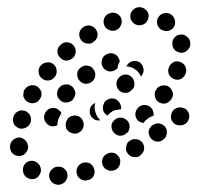

<svg xmlns="http://www.w3.org/2000/svg" viewBox="-20 -399 547 532"><path d="M160 105Q167 97 167 87Q167 82 165 77Q163 73 159 69Q155 66 151 64Q146 63 141 63H140Q130 63 123 71Q116 78 116 89Q117 99 124 106Q132 113 142 113H143Q153 112 160 105ZM239 89Q244 80 241 70Q240 65 237 61Q234 57 230 54Q225 52 220 51Q216 51 211 52H210Q200 55 195 64Q190 73 193 83Q194 88 197 92Q200 95 204 98Q209 100 213 101Q218 102 223 100H224Q234 98 239 89ZM74 97Q84 95 89 86Q95 78 93 68Q91 57 83 52L82 51Q74 45 63 47Q53 49 47 58Q42 67 44 77Q46 87 54 93H55Q63 99 74 97ZM312 57Q315 47 311 38Q309 34 305 30Q301 27 297 25Q292 24 287 24Q282 24 277 27Q268 31 264 41Q261 51 265 60Q268 65 271 68Q275 71 280 73Q284 75 289 74Q294 74 299 72Q309 67 312 57ZM375 25Q378 21 379 16Q380 12 379 7Q378 2 376 -2Q370 -11 360 -13Q350 -15 341 -10L340 -9Q336 -7 333 -3Q331 1 330 6Q329 11 329 16Q330 21 333 25Q339 34 349 36Q359 38 368 33V32Q372 29 375 25ZM17 28Q25 34 36 33Q46 32 52 24Q59 15 58 5L57 4Q56 -6 48 -12Q40 -19 30 -18Q20 -16 13 -8Q7 0 8 10V11Q9 21 17 28ZM439 -19Q441 -23 442 -28Q443 -33 442 -38Q441 -43 438 -47Q432 -55 421 -57Q411 -58 403 -52H402Q398 -49 396 -45Q393 -41 392 -36Q391 -31 393 -26Q394 -21 397 -17Q403 -9 413 -7Q423 -5 431 -11L432 -12Q436 -15 439 -19ZM317 -23H316Q306 -22 298 -29Q290 -36 289 -46Q288 -51 290 -56Q291 -60 295 -64Q298 -68 302 -70Q307 -73 311 -73H312Q322 -74 330 -67Q338 -61 339 -51Q340 -46 338 -41Q337 -36 334 -32Q333 -32 333 -31Q333 -31 332 -31Q330 -30 329 -29L328 -28Q326 -27 324 -25Q322 -24 320 -24Q318 -24 317 -23ZM205 -36Q208 -40 210 -44Q212 -49 212 -54Q212 -59 210 -63Q207 -73 197 -77Q187 -81 178 -77H177Q173 -75 169 -72Q166 -68 164 -63Q162 -59 162 -54Q162 -49 163 -44Q167 -35 177 -31Q186 -27 196 -30L197 -31Q201 -33 205 -36ZM16 -64Q16 -60 19 -55Q21 -51 25 -48Q29 -45 34 -43Q44 -41 53 -46Q62 -51 65 -61Q66 -66 66 -71Q65 -76 63 -80Q60 -85 56 -88Q53 -91 48 -92Q38 -95 29 -90Q20 -85 17 -75V-74Q15 -69 16 -64ZM110 -56Q102 -64 102 -74V-75Q103 -85 110 -93Q117 -100 128 -100Q133 -100 137 -98Q142 -96 145 -92Q147 -91 148 -89Q150 -87 150 -85Q146 -79 143 -72Q139 -63 139 -53Q139 -53 139 -52Q136 -51 133 -50Q131 -49 127 -49Q117 -49 110 -56ZM504 -72Q506 -82 500 -91Q497 -95 493 -98Q488 -100 484 -101Q479 -102 474 -101Q469 -100 465 -97H464Q456 -91 454 -80Q452 -70 458 -62Q461 -58 465 -55Q470 -52 475 -52Q479 -51 484 -52Q489 -53 493 -56H494Q502 -62 504 -72ZM356 -75Q355 -80 355 -85Q356 -90 358 -94Q360 -98 364 -102Q372 -109 383 -108Q393 -107 400 -99Q403 -96 404 -91Q406 -86 406 -81Q406 -80 405 -80Q405 -79 405 -78Q397 -76 390 -71L389 -70Q382 -65 377 -58Q373 -59 368 -61Q364 -63 361 -66Q358 -70 356 -75ZM242 -113Q241 -112 239 -111Q230 -105 229 -95Q227 -84 233 -76Q237 -70 244 -67Q251 -64 258 -66Q251 -72 247 -81Q243 -90 242 -100Q242 -107 244 -114Q243 -113 242 -113ZM265 -100Q265 -105 267 -110Q270 -120 280 -124Q289 -128 299 -125Q308 -121 312 -113Q317 -105 315 -96Q312 -96 310 -96L309 -95Q300 -95 292 -91Q284 -86 278 -79Q274 -81 271 -84Q269 -87 267 -90Q265 -95 265 -100ZM453 -122 454 -123Q460 -131 459 -141Q457 -151 449 -158Q445 -161 440 -162Q435 -163 430 -162Q425 -162 421 -159Q417 -157 414 -153V-152Q407 -144 409 -134Q410 -123 418 -117Q427 -111 437 -112Q447 -114 453 -122ZM45 -140Q44 -136 45 -131Q47 -126 50 -122Q53 -118 58 -116Q67 -111 77 -114Q87 -117 91 -126L92 -127Q94 -131 95 -136Q95 -141 94 -146Q92 -150 89 -154Q86 -158 82 -160Q72 -165 63 -162Q53 -159 48 -150H47Q45 -145 45 -140ZM138 -138Q139 -128 147 -121Q154 -114 165 -115Q175 -116 182 -123V-124Q186 -128 187 -132Q189 -137 189 -142Q188 -147 186 -151Q184 -156 180 -159Q176 -162 172 -164Q167 -166 162 -165Q157 -165 153 -163Q148 -161 145 -157L144 -156Q138 -149 138 -138ZM303 -162Q305 -152 313 -146Q318 -143 322 -142Q327 -141 332 -142Q337 -143 341 -146Q345 -149 348 -153H349Q354 -162 352 -172Q350 -182 342 -188Q338 -191 333 -192Q328 -193 323 -192Q318 -191 314 -188Q310 -185 307 -181Q301 -172 303 -162ZM194 -196Q193 -185 199 -177Q205 -169 215 -167Q225 -166 234 -172Q243 -179 244 -189Q245 -199 239 -207Q233 -216 223 -217Q213 -219 204 -212Q195 -206 194 -196ZM87 -199Q88 -188 96 -182Q104 -175 114 -176Q125 -177 131 -185L132 -186Q138 -194 137 -204Q136 -215 128 -221Q120 -228 110 -226Q99 -225 93 -217H92Q86 -209 87 -199ZM496 -204Q496 -209 494 -214Q492 -219 488 -222Q485 -225 480 -227Q470 -231 461 -227Q452 -222 448 -213V-212Q446 -208 446 -203Q446 -198 448 -193Q450 -189 454 -185Q457 -182 462 -180Q472 -176 481 -180Q490 -185 494 -194V-195Q496 -199 496 -204ZM331 -217 332 -218Q334 -222 338 -225Q342 -228 347 -229Q352 -231 357 -230Q362 -229 366 -227Q375 -221 377 -211Q380 -201 374 -192Q373 -191 373 -189Q372 -188 371 -187Q369 -191 367 -194Q362 -202 354 -207Q347 -212 338 -214Q334 -215 330 -215Q330 -215 330 -216Q331 -217 331 -217ZM293 -202H292Q282 -199 273 -205Q265 -210 262 -220Q261 -225 262 -230Q262 -235 265 -239Q267 -243 271 -246Q275 -249 280 -250L281 -251Q291 -253 300 -248Q309 -242 311 -232Q311 -232 312 -231Q312 -230 312 -229Q307 -221 306 -212Q306 -211 305 -209Q305 -209 305 -209Q305 -209 305 -209Q303 -208 301 -206Q299 -205 297 -204Q296 -203 295 -203Q294 -202 293 -202ZM139 -258Q139 -247 146 -240Q153 -232 163 -231Q173 -231 181 -238H182Q189 -245 190 -256Q190 -266 183 -274Q176 -281 166 -282Q156 -282 148 -275Q140 -268 139 -258ZM497 -298Q489 -305 479 -303Q468 -302 462 -293Q456 -285 458 -275V-274Q459 -264 467 -258Q476 -252 486 -253Q496 -255 502 -263Q509 -271 507 -281V-282Q506 -292 497 -298ZM200 -308Q198 -298 204 -289Q209 -281 219 -279Q230 -276 238 -282L239 -283Q247 -288 250 -298Q252 -308 246 -317Q240 -326 230 -328Q220 -330 211 -324Q202 -318 200 -308ZM433 -362Q423 -359 418 -350Q413 -341 416 -331Q419 -321 428 -316H429Q438 -311 448 -314Q458 -317 463 -326Q467 -335 464 -345Q461 -355 452 -360Q443 -365 433 -362ZM269 -349Q265 -339 269 -329Q272 -320 282 -316Q291 -312 301 -315L302 -316Q311 -319 315 -329Q319 -338 316 -348Q312 -358 302 -362Q293 -366 283 -362Q273 -358 269 -349ZM349 -372Q341 -365 341 -354Q341 -344 348 -337Q355 -329 366 -329Q377 -329 384 -336Q391 -343 392 -354Q392 -364 385 -371Q377 -379 367 -379H366Q356 -379 349 -372Z"/></svg>

Font: FRB American Cursive Dotted Black
Style: Bold Italic
Weight: 900
Italic angle: -25°
Version: Version 2.0;Modular Font Editor K font №1